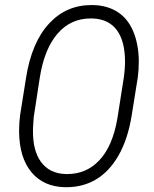

<svg xmlns="http://www.w3.org/2000/svg" viewBox="-20 -741 617 770"><path d="M477.1 -433.6Q480.5 -459 481.4 -486.3Q481.4 -489.7 481.4 -493.7Q481.4 -574.2 449.7 -618.7Q416.5 -665 350.1 -667Q346.7 -667 343.8 -667Q264.2 -667 211.9 -607.4Q157.7 -545.4 139.6 -429.7L115.2 -271L112.3 -225.6Q112.3 -218.8 112.3 -212.4Q112.3 -136.7 143.6 -92.8Q177.7 -44.9 243.7 -43Q247.1 -43 250 -43Q326.2 -43 377.9 -97.7Q431.6 -154.3 450.7 -265.6ZM240.2 9.8Q154.8 7.8 106.4 -50Q58.1 -107.9 56.6 -210.4Q56.6 -213.9 56.6 -217.3Q56.6 -248 60.5 -278.3L84 -426.3Q106.4 -571.3 177.7 -647.5Q246.6 -721.2 347.7 -720.7Q351.1 -720.7 354 -720.7Q411.1 -719.2 452.1 -692.6Q493.2 -666 514.4 -615Q535.6 -564 536.6 -499.5Q536.6 -496.1 536.6 -492.7Q536.6 -461.9 532.7 -431.6L507.8 -275.9Q492.2 -181.2 454.6 -116.2Q417 -51.3 362.8 -20Q311 9.8 246.1 9.8Q243.2 9.8 240.2 9.8Z"/></svg>

Font: MAUL Condensed Light Italic
Style: Light Italic
Weight: 300
Italic angle: -12°
Designer: MAUL
Version: Version 1.0; 2020; ttfautohint (v1.8.3)